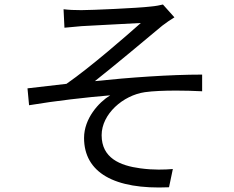

<svg xmlns="http://www.w3.org/2000/svg" viewBox="-20 -788 1040 852"><path d="M262 -747 266 -665C287 -667 317 -670 342 -672C385 -675 561 -683 605 -686C542 -630 383 -491 275 -416C224 -410 156 -402 102 -396L109 -321C229 -341 362 -356 469 -365C418 -334 353 -262 353 -176C353 -23 486 54 730 43L747 -38C711 -35 662 -33 603 -41C512 -53 431 -87 431 -188C431 -282 526 -365 623 -379C659 -384 707 -386 762 -386C798 -386 837 -385 877 -383V-457C733 -457 553 -444 401 -428C481 -491 626 -612 700 -674C714 -685 740 -703 754 -711L703 -768C691 -765 672 -761 649 -759C591 -752 385 -743 341 -743C311 -743 286 -744 262 -747Z"/></svg>

Font: DAIFUKU Sans JP
Style: Regular
Weight: 400
Designer: Original font ‘Source Han Sans JP’ : Ryoko NISHIZUKA  (kana, bopomofo & ideographs); Paul D. Hunt (Latin, Greek & Cyrill
Foundry: Daifuku
Version: Version 1.001